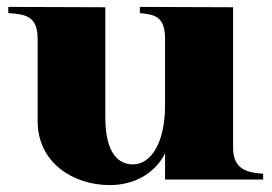

<svg xmlns="http://www.w3.org/2000/svg" viewBox="-20 -521 788 556"><path d="M298 15C369 15 429 -19 458 -77V-1H742V-18C695 -21 655 -31 655 -93V-500L385 -501V-483C429 -479 458 -473 458 -408V-217C458 -105 416 -45 365 -45C323 -45 285 -77 285 -181V-500L4 -501V-483C56 -480 89 -473 89 -408V-170C89 -50 192 15 298 15Z"/></svg>

Font: Sprat
Style: Bold
Weight: 700
Designer: Ethan Nakache
Foundry: Collletttivo
Version: Version 2.000;Glyphs 3.2 (3217)